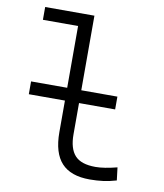

<svg xmlns="http://www.w3.org/2000/svg" viewBox="-83 -800 752 879"><g transform="rotate(10 293.0 -361.0)"><path d="M51.3 -326.2V-385.7H219.2V-672.9H55.7V-732.4H284.7V-385.7H452.6V-326.2H284.7V-180.7Q284.7 -114.7 313.5 -83Q342.3 -51.3 409.2 -51.3Q448.7 -51.3 509.3 -66.9L516.6 -7.3Q484.9 2 455.6 5.9Q426.3 9.8 393.1 9.8Q304.7 9.8 262 -36.6Q219.2 -83 219.2 -179.2V-326.2Z"/></g></svg>

Font: Cascadia Code NF Light
Style: Regular
Weight: 300
Monospace: yes
Designer: Aaron Bell
Foundry: Saja Typeworks
Version: Version 2404.023; ttfautohint (v1.8.4)